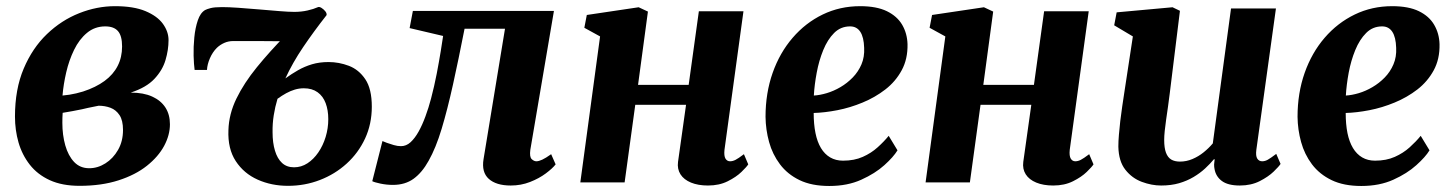

<svg xmlns="http://www.w3.org/2000/svg" viewBox="-20 -591 4706 622"><path d="M238 11Q181.5 11 141.5 -7.2Q101.5 -25.5 76.5 -57.5Q51.5 -89.5 40 -129.5Q28.5 -169.5 28.5 -213.5Q28.5 -302 56.8 -368.8Q85 -435.5 132 -480.5Q179 -525.5 236.5 -548.2Q294 -571 352.5 -571Q413 -571 451.2 -555Q489.5 -539 507.8 -513.8Q526 -488.5 526 -461Q526 -429.5 516.2 -396.5Q506.5 -363.5 480.2 -335.5Q454 -307.5 403.5 -291Q445 -291 473 -278.2Q501 -265.5 515.8 -242.8Q530.5 -220 530.5 -188.5Q530.5 -153.5 511.8 -118.5Q493 -83.5 456 -54Q419 -24.5 364 -6.8Q309 11 238 11ZM269 -46Q296.5 -46 321.5 -61.8Q346.5 -77.5 362.5 -105.5Q378.5 -133.5 378.5 -170Q378.5 -201 367.2 -218Q356 -235 338 -241.8Q320 -248.5 299.5 -248.5Q292 -247 283.2 -245.2Q274.5 -243.5 265 -241.5Q255.5 -239.5 245.5 -237Q230 -234 214.8 -231Q199.5 -228 183 -225.5Q182.5 -217.5 182.2 -209.2Q182 -201 182 -193Q182 -153.5 191.5 -120Q201 -86.5 220.2 -66.2Q239.5 -46 269 -46ZM182.5 -281.5Q194 -282.5 205 -284.2Q216 -286 226.8 -288.5Q237.5 -291 249 -294.5Q290.5 -308 318.8 -328.8Q347 -349.5 361.2 -377.5Q375.5 -405.5 375.5 -440.5Q375.5 -475 362.2 -490.2Q349 -505.5 321 -505.5Q287 -505.5 261.8 -484.5Q236.5 -463.5 220 -429.5Q203.5 -395.5 194.5 -356.5Q185.5 -317.5 182.5 -281.5Z M650.5 -364.5H610.5Q608 -382 607.2 -410.5Q606.5 -439 609.5 -469.8Q612.5 -500.5 620.8 -525Q629 -549.5 644.5 -558.5Q650 -561.5 662.5 -564.8Q675 -568 699.5 -568Q720 -568 752 -565.8Q784 -563.5 819.2 -560.5Q854.5 -557.5 885 -555Q915.5 -552.5 933.5 -552.5Q956 -552.5 976 -557Q996 -561.5 1010.5 -568Q1015 -569.5 1021.8 -565.2Q1028.5 -561 1033.8 -554.5Q1039 -548 1038 -542Q996 -488.5 962 -438.2Q928 -388 904.5 -337Q924.5 -351.5 945.5 -363.5Q966.5 -375.5 990.8 -382.8Q1015 -390 1044.5 -390Q1078 -390 1110.2 -377.8Q1142.5 -365.5 1163.5 -334.2Q1184.5 -303 1184.5 -245.5Q1184.5 -189.5 1162.8 -142.5Q1141 -95.5 1103 -61Q1065 -26.5 1016.2 -7.8Q967.5 11 913 11Q859.5 11 814.8 -9Q770 -29 743.8 -69Q717.5 -109 720 -169.5Q721.5 -221.5 746 -271.8Q770.5 -322 812 -373Q853.5 -424 906.5 -478L894 -457.5Q890.5 -457.5 877.8 -457.5Q865 -457.5 846.5 -457.8Q828 -458 807.2 -458Q786.5 -458 767.5 -458Q748.5 -458 735.5 -458Q720 -458 706.5 -452Q693 -446 682.5 -436Q668.5 -422 660 -402.2Q651.5 -382.5 650.5 -364.5ZM932.5 -49Q956 -49 976 -62Q996 -75 1011.2 -97.2Q1026.5 -119.5 1035 -147.5Q1043.5 -175.5 1043.5 -205Q1043.5 -234 1035 -256.8Q1026.5 -279.5 1008.8 -292.2Q991 -305 964.5 -305Q949.5 -305 935.2 -300.8Q921 -296.5 907.2 -289Q893.5 -281.5 879 -271Q871 -244.5 866.8 -217.5Q862.5 -190.5 863 -162.5Q863 -128.5 870.8 -102.8Q878.5 -77 893.8 -63Q909 -49 932.5 -49Z M1698 -105.5Q1695 -82.5 1702.5 -75.5Q1710 -68.5 1717.5 -68.5Q1725.5 -68.5 1736.8 -73.8Q1748 -79 1765.5 -91.5L1780 -58.5Q1770 -45.5 1748.2 -29.2Q1726.5 -13 1697.2 -1.5Q1668 10 1634.5 10Q1587.5 10 1563.5 -11.5Q1539.5 -33 1546.5 -75.5L1616 -498H1485Q1465.5 -398.5 1447.5 -317.2Q1429.5 -236 1410.8 -173.8Q1392 -111.5 1368.5 -70Q1347.5 -32 1320 -12Q1292.5 8 1253 8Q1232.5 8 1212.5 3.8Q1192.5 -0.5 1186 -4L1219 -134Q1223.5 -132 1233.5 -128.2Q1243.5 -124.5 1255.8 -121Q1268 -117.5 1279 -117.5Q1296 -117.5 1310 -130.2Q1324 -143 1336 -164.5Q1348 -186 1358.2 -213.8Q1368.5 -241.5 1376.5 -272Q1387 -312 1394.8 -352.2Q1402.5 -392.5 1407.8 -425Q1413 -457.5 1415.5 -474.5L1307 -500L1317.5 -555.5H1774.5Z M2327 -105.5Q2325 -86 2330.2 -77.2Q2335.5 -68.5 2345 -68.5Q2353.5 -68.5 2362.5 -73Q2371.5 -77.5 2390 -91.5L2404 -58.5Q2399 -50.5 2382 -34Q2365 -17.5 2337.5 -3.8Q2310 10 2273.5 10Q2241.5 10 2218.5 0.5Q2195.5 -9 2184.5 -26.2Q2173.5 -43.5 2176.5 -66.5L2202.5 -251.5H2038L2003.5 0H1860L1924 -473L1873 -501L1881 -542.5L2049 -567.5L2079 -553.5L2047 -316H2211L2244 -554.5H2388.5Z M2887.5 -104Q2874.5 -82.5 2844.8 -55.8Q2815 -29 2770.2 -8.8Q2725.5 11.5 2666.5 11.5Q2609.5 11.5 2570.2 -7.5Q2531 -26.5 2506.8 -58.8Q2482.5 -91 2471.5 -131Q2460.5 -171 2460 -212.5Q2460 -289.5 2483 -354.8Q2506 -420 2547.8 -468.5Q2589.5 -517 2645.2 -544Q2701 -571 2766.5 -571Q2819.5 -571 2853 -554.8Q2886.5 -538.5 2902.8 -510.5Q2919 -482.5 2920 -448Q2921 -400 2901.2 -363.5Q2881.5 -327 2848.2 -301.2Q2815 -275.5 2774.5 -258.8Q2734 -242 2692.8 -234Q2651.5 -226 2616 -225Q2616 -188.5 2621.8 -160Q2627.5 -131.5 2639.5 -111.5Q2651.5 -91.5 2669.5 -81Q2687.5 -70.5 2711 -70.5Q2747.5 -70.5 2775 -82.8Q2802.5 -95 2823.2 -113.8Q2844 -132.5 2859 -151ZM2734 -505.5Q2703.5 -505.5 2682.2 -484.2Q2661 -463 2647 -428.8Q2633 -394.5 2625.8 -355.5Q2618.5 -316.5 2616.5 -281.5Q2635.5 -282.5 2658.2 -289.2Q2681 -296 2702.8 -308.8Q2724.5 -321.5 2742.5 -340Q2760.5 -358.5 2770.8 -382.5Q2781 -406.5 2779.5 -436Q2778.5 -470.5 2767 -488Q2755.5 -505.5 2734 -505.5Z M3445.5 -105.5Q3443.5 -86 3448.8 -77.2Q3454 -68.5 3463.5 -68.5Q3472 -68.5 3481 -73Q3490 -77.5 3508.5 -91.5L3522.5 -58.5Q3517.5 -50.5 3500.5 -34Q3483.5 -17.5 3456 -3.8Q3428.5 10 3392 10Q3360 10 3337 0.5Q3314 -9 3303 -26.2Q3292 -43.5 3295 -66.5L3321 -251.5H3156.5L3122 0H2978.5L3042.5 -473L2991.5 -501L2999.5 -542.5L3167.5 -567.5L3197.5 -553.5L3165.5 -316H3329.5L3362.5 -554.5H3507Z M3741.5 10Q3711 10 3679.2 -1.8Q3647.5 -13.5 3625.8 -41Q3604 -68.5 3603 -116Q3603 -133.5 3604.8 -154.5Q3606.5 -175.5 3609.2 -198.8Q3612 -222 3615.5 -246Q3619 -270 3622.5 -292.5L3650 -473L3589.5 -509L3597.5 -551L3778.5 -567.5L3802.5 -556L3769.5 -288.5Q3767 -267 3763.8 -245.2Q3760.5 -223.5 3757.8 -203.5Q3755 -183.5 3753.2 -166.8Q3751.5 -150 3751.5 -137.5Q3751.5 -112 3757.2 -96.5Q3763 -81 3774.2 -74.2Q3785.5 -67.5 3802.5 -67.5Q3823.5 -67.5 3843 -75.8Q3862.5 -84 3879.2 -97.5Q3896 -111 3909 -126.5L3968 -563.5H4113.5L4050 -105.5Q4047.5 -86 4053 -77.2Q4058.5 -68.5 4069 -68.5Q4078 -68.5 4087 -73.5Q4096 -78.5 4114.5 -92.5L4128.5 -60Q4123.5 -52 4106.2 -35.2Q4089 -18.5 4061 -4.2Q4033 10 3996.5 10Q3958 10 3938.2 -4.8Q3918.5 -19.5 3914.5 -44Q3914 -47 3913.5 -50.5Q3913 -54 3913.2 -58Q3913.5 -62 3914 -66.2Q3914.5 -70.5 3915 -74.5L3913 -75.5Q3900 -60 3883.8 -45Q3867.5 -30 3846.5 -17.5Q3825.5 -5 3799.8 2.5Q3774 10 3741.5 10Z M4611 -104Q4598 -82.5 4568.2 -55.8Q4538.5 -29 4493.8 -8.8Q4449 11.5 4390 11.5Q4333 11.5 4293.8 -7.5Q4254.5 -26.5 4230.2 -58.8Q4206 -91 4195 -131Q4184 -171 4183.5 -212.5Q4183.5 -289.5 4206.5 -354.8Q4229.5 -420 4271.2 -468.5Q4313 -517 4368.8 -544Q4424.5 -571 4490 -571Q4543 -571 4576.5 -554.8Q4610 -538.5 4626.2 -510.5Q4642.5 -482.5 4643.5 -448Q4644.5 -400 4624.8 -363.5Q4605 -327 4571.8 -301.2Q4538.5 -275.5 4498 -258.8Q4457.5 -242 4416.2 -234Q4375 -226 4339.5 -225Q4339.5 -188.5 4345.2 -160Q4351 -131.5 4363 -111.5Q4375 -91.5 4393 -81Q4411 -70.5 4434.5 -70.5Q4471 -70.5 4498.5 -82.8Q4526 -95 4546.8 -113.8Q4567.5 -132.5 4582.5 -151ZM4457.5 -505.5Q4427 -505.5 4405.8 -484.2Q4384.5 -463 4370.5 -428.8Q4356.5 -394.5 4349.2 -355.5Q4342 -316.5 4340 -281.5Q4359 -282.5 4381.8 -289.2Q4404.5 -296 4426.2 -308.8Q4448 -321.5 4466 -340Q4484 -358.5 4494.2 -382.5Q4504.5 -406.5 4503 -436Q4502 -470.5 4490.5 -488Q4479 -505.5 4457.5 -505.5Z"/></svg>

Font: Merriweather ExtraBold
Style: Italic
Weight: 800
Italic angle: -7.8°
Version: Version 2.101